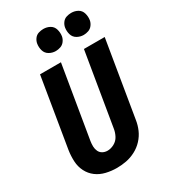

<svg xmlns="http://www.w3.org/2000/svg" viewBox="-232 -1077 1050 1193"><g transform="rotate(-30 292.5 -480.5)"><path d="M245 8Q279 8 313 1.5Q347 -5 379.5 -22Q412 -39 437 -66Q462 -93 476 -125.5Q490 -158 495 -192L585 -735H436L349 -212Q345 -187 332.5 -163.5Q320 -140 296 -127Q272 -114 248 -114Q229 -114 213.5 -122.5Q198 -131 190.5 -147Q183 -163 182.5 -181.5Q182 -200 185 -219L271 -735H121L39 -239Q33 -199 35 -160Q37 -121 54 -87.5Q71 -54 100.5 -32Q130 -10 168 -1Q206 8 245 8ZM479 -811Q496 -811 513.5 -817Q531 -823 542.5 -838.5Q554 -854 557 -871Q561 -896 554 -920.5Q547 -945 526 -957Q505 -969 479 -969Q462 -969 444.5 -963.5Q427 -958 415.5 -942.5Q404 -927 401 -909Q397 -884 404 -860Q411 -836 432.5 -823.5Q454 -811 479 -811ZM279 -811Q296 -811 313.5 -817Q331 -823 342.5 -838.5Q354 -854 357 -871Q361 -896 354 -920.5Q347 -945 326 -957Q305 -969 279 -969Q262 -969 244.5 -963.5Q227 -958 215.5 -942.5Q204 -927 201 -909Q197 -884 204 -860Q211 -836 232.5 -823.5Q254 -811 279 -811Z"/></g></svg>

Font: Iosevka Sparkle Heavy Oblique
Style: Regular
Weight: 900
Italic angle: -9°
Designer: Belleve Invis
Foundry: Belleve Invis
Version: Version 4.5.0; ttfautohint (v1.8.3)